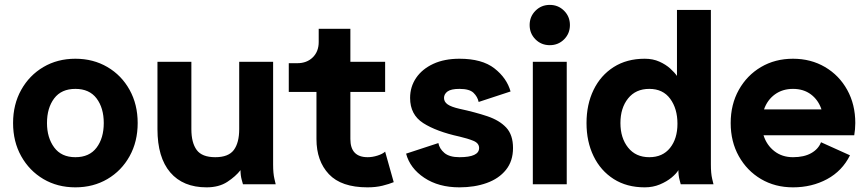

<svg xmlns="http://www.w3.org/2000/svg" viewBox="-20 -764 3600 796"><path d="M34.2 -253.9Q34.2 -331.1 67.9 -391.4Q101.6 -451.7 159.9 -486.1Q218.3 -520.5 292.5 -520.5Q366.7 -520.5 425.3 -486.1Q483.9 -451.7 517.3 -391.4Q550.8 -331.1 550.8 -253.9Q550.8 -176.8 517.3 -116.5Q483.9 -56.2 425.3 -21.7Q366.7 12.7 292.5 12.7Q218.3 12.7 159.9 -21.7Q101.6 -56.2 67.9 -116.5Q34.2 -176.8 34.2 -253.9ZM174.8 -253.9Q174.8 -193.4 204.6 -152.8Q234.4 -112.3 292.5 -112.3Q350.6 -112.3 380.4 -151.9Q410.2 -191.4 410.2 -253.9Q410.2 -316.4 380.4 -356Q350.6 -395.5 292.5 -395.5Q234.4 -395.5 204.6 -356Q174.8 -316.4 174.8 -253.9Z M773.4 -507.8V-228.5Q773.4 -172.4 795.4 -142.3Q817.4 -112.3 872.6 -112.3Q927.2 -112.3 949.5 -142.3Q971.7 -172.4 971.7 -228.5V-507.8H1112.3V-82Q1112.3 -44.9 1117.7 -22.5Q1123 0 1123 0H987.3Q987.3 0 982.2 -18.3Q977.1 -36.6 977.1 -58.6Q957 -32.7 922.4 -10Q887.7 12.7 836.4 12.7Q738.8 12.7 685.8 -49.3Q632.8 -111.3 632.8 -228.5V-507.8Z M1212.4 -502Q1252 -502 1276.6 -526.1Q1301.3 -550.3 1301.3 -589.8V-644.5H1432.6V-507.8H1576.7V-382.8H1432.6V-187.5Q1432.6 -112.3 1504.4 -112.3Q1523.9 -112.3 1544.9 -118.9Q1565.9 -125.5 1576.7 -135.3L1612.3 -8.8Q1593.3 -1 1565.7 5.9Q1538.1 12.7 1503.4 12.7Q1395 12.7 1343.5 -42Q1292 -96.7 1292 -187.5V-382.8H1177.2V-502Z M1884.8 -520.5Q1978.5 -520.5 2029.8 -480.5Q2081.1 -440.4 2096.7 -384.8L1964.4 -341.3Q1960 -362.8 1943.1 -379.2Q1926.3 -395.5 1884.8 -395.5Q1850.1 -395.5 1835.4 -384.8Q1820.8 -374 1820.8 -357.9Q1820.8 -341.8 1835.7 -331.3Q1850.6 -320.8 1884.8 -313Q1950.7 -298.8 2000.7 -282Q2050.8 -265.1 2078.9 -234.9Q2106.9 -204.6 2106.9 -150.4Q2106.9 -96.2 2077.6 -59.8Q2048.3 -23.4 1998 -5.4Q1947.8 12.7 1884.8 12.7Q1798.3 12.7 1739 -26.9Q1679.7 -66.4 1663.6 -127L1797.4 -170.9Q1801.8 -147.5 1822.5 -129.9Q1843.3 -112.3 1884.8 -112.3Q1966.3 -112.3 1966.3 -150.4Q1966.3 -170.4 1942.6 -180.2Q1918.9 -189.9 1884.8 -197.8Q1789.1 -218.8 1734.6 -253.7Q1680.2 -288.6 1680.2 -357.9Q1680.2 -404.3 1705.3 -441.2Q1730.5 -478 1776.4 -499.3Q1822.3 -520.5 1884.8 -520.5Z M2189 0V-507.8H2329.6V0ZM2175.8 -660.2Q2175.8 -695.3 2200 -719.5Q2224.1 -743.7 2259.3 -743.7Q2294.4 -743.7 2318.6 -719.5Q2342.8 -695.3 2342.8 -660.2Q2342.8 -625 2318.6 -600.8Q2294.4 -576.7 2259.3 -576.7Q2224.1 -576.7 2200 -600.8Q2175.8 -625 2175.8 -660.2Z M2927.2 -82Q2927.2 -44.9 2932.6 -22.5Q2938 0 2938 0H2802.2Q2802.2 0 2797.4 -18.3Q2792.5 -36.6 2792.5 -58.6Q2784.2 -44.4 2764.2 -27.8Q2744.1 -11.2 2715.6 0.7Q2687 12.7 2652.8 12.7Q2578.6 12.7 2524.4 -21.7Q2470.2 -56.2 2440.9 -116.5Q2411.6 -176.8 2411.6 -253.9Q2411.6 -331.1 2440.9 -391.4Q2470.2 -451.7 2524.4 -486.1Q2578.6 -520.5 2652.8 -520.5Q2687 -520.5 2713.6 -508.5Q2740.2 -496.6 2758.5 -480Q2776.9 -463.4 2786.6 -449.2V-722.7H2927.2ZM2788.6 -251Q2788.6 -313.5 2758.5 -354.5Q2728.5 -395.5 2671.9 -395.5Q2615.7 -395.5 2584 -356Q2552.2 -316.4 2552.2 -253.9Q2552.2 -191.9 2584 -152.1Q2615.7 -112.3 2671.9 -112.3Q2727.1 -112.3 2757.8 -150.6Q2788.6 -189 2788.6 -251Z M3383.8 -174.3 3503.9 -120.1Q3471.7 -55.2 3408.7 -21.2Q3345.7 12.7 3267.6 12.7Q3193.4 12.7 3135 -21.7Q3076.7 -56.2 3043 -116.5Q3009.3 -176.8 3009.3 -253.9Q3009.3 -331.1 3043 -391.4Q3076.7 -451.7 3135 -486.1Q3193.4 -520.5 3267.6 -520.5Q3341.8 -520.5 3400.4 -486.1Q3459 -451.7 3492.4 -391.4Q3525.9 -331.1 3525.9 -253.9Q3525.9 -240.7 3524.7 -228Q3523.4 -215.3 3521.5 -203.1H3145.5Q3158.2 -162.6 3190.2 -137.5Q3222.2 -112.3 3267.6 -112.3Q3313.5 -112.3 3343.3 -129.2Q3373 -146 3383.8 -174.3ZM3267.6 -395.5Q3224.1 -395.5 3192.6 -372.6Q3161.1 -349.6 3147.5 -310.5H3385.7Q3372.6 -349.6 3342 -372.6Q3311.5 -395.5 3267.6 -395.5Z"/></svg>

Font: Giphurs
Style: Bold
Weight: 700
Version: Version 0.920; ttfautohint (v1.8.4.7-5d5b)